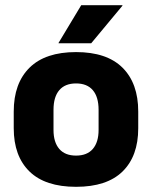

<svg xmlns="http://www.w3.org/2000/svg" viewBox="-20 -707 586 741"><path d="M273.5 14Q154.5 14 93.8 -45.2Q33 -104.5 33 -212V-276.5Q33 -385.5 94 -445.8Q155 -506 273.5 -506Q392 -506 452.8 -445.8Q513.5 -385.5 513.5 -276.5V-212Q513.5 -104.5 453 -45.2Q392.5 14 273.5 14ZM273.5 -106.5Q316 -106.5 338.2 -132.2Q360.5 -158 360.5 -205.5V-283Q360.5 -333 338.2 -359Q316 -385 273.5 -385Q231 -385 208.8 -359Q186.5 -333 186.5 -283V-205.5Q186.5 -158 208.8 -132.2Q231 -106.5 273.5 -106.5ZM206 -541.5 293.5 -687H452.5V-685L332 -540H206Z"/></svg>

Font: Anek Kannada Medium
Style: Bold
Weight: 700
Version: Version 1.003